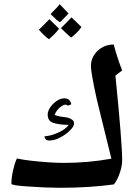

<svg xmlns="http://www.w3.org/2000/svg" viewBox="-20 -1026 658 910"><path d="M264 -136Q199 -136 116 -142Q34 -147 34 -155Q34 -184 42 -219Q50 -254 60 -275Q86 -269 125 -264.5Q164 -260 205.5 -257Q247 -254 283 -254Q341 -254 397 -259Q453 -264 508 -274Q484 -370 470.5 -425.5Q457 -481 452 -501Q446 -523 439 -554Q432 -585 425.5 -617Q419 -649 415 -675Q411 -701 411 -712Q411 -755 442.5 -785Q474 -815 519 -815Q528 -781 538 -750.5Q548 -720 559 -692L527 -668Q543 -509 551 -408.5Q559 -308 559 -265Q559 -240 548 -207Q537 -174 520 -152Q462 -144 398.5 -140Q335 -136 264 -136ZM214 -360Q202 -360 196.5 -366Q191 -372 191 -380Q217 -382 241.5 -391.5Q266 -401 283 -412Q291 -418 296.5 -423.5Q302 -429 305 -434Q258 -435 232 -444Q206 -453 206 -483Q206 -499 218 -517Q230 -535 248.5 -547.5Q267 -560 285 -560Q312 -560 318 -532L302 -525Q297 -530 291 -530Q283 -530 271.5 -522.5Q260 -515 251 -503.5Q242 -492 239 -481Q256 -474 282 -471.5Q308 -469 321 -459Q331 -453 331 -441Q331 -427 312 -408Q293 -389 265.5 -374.5Q238 -360 214 -360ZM317 -848Q299 -863 287.5 -874.5Q276 -886 269 -893L295 -919L319 -944L366 -898Q356 -883 343.5 -871Q331 -859 317 -848ZM212 -840Q198 -850 186.5 -861.5Q175 -873 164 -885Q169 -890 180 -900.5Q191 -911 214 -935L260 -890Q247 -873 236 -862Q225 -851 212 -840ZM265 -921Q256 -924 244.5 -935.5Q233 -947 220 -959Q231 -972 242 -982.5Q253 -993 263 -1006L305 -962Q289 -946 278.5 -934.5Q268 -923 265 -921Z"/></svg>

Font: Noto Naskh Arabic UI
Style: Regular
Weight: 400
Designer: Monotype Design Team, David Williams, Mohamad Dakak and Nizar Qandah
Foundry: Monotype Imaging Inc.
Version: Version 2.014